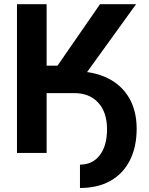

<svg xmlns="http://www.w3.org/2000/svg" viewBox="-20 -748 729 939"><path d="M245.6 -292.5V-399.4H344.7Q439 -399.4 506.8 -365.7Q574.7 -332 611.3 -269.5Q647.9 -207 648.4 -119.6Q648.4 -29.3 615.2 36.1Q582 101.6 520 136.5Q458 171.4 371.1 171.4V57.1Q433.1 57.1 468.5 10.3Q503.9 -36.6 503.4 -117.7Q502.9 -200.2 460 -246.3Q417 -292.5 344.7 -292.5ZM63 0V-727.5H208V-426.8H261.2L469.2 -727.5H645.5L331.5 -292.5H208V0Z"/></svg>

Font: Inter 18pt
Style: Bold
Weight: 700
Designer: Rasmus Andersson
Foundry: rsms
Version: Version 4.001;git-66647c0bb